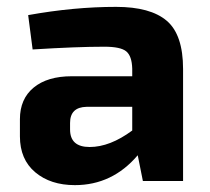

<svg xmlns="http://www.w3.org/2000/svg" viewBox="-20 -527 611 559"><path d="M75 -383 62 -483Q195 -507 318 -507Q418 -507 465.5 -466.5Q513 -426 513 -326V0H396L381 -75Q307 12 198 12Q127 12 82.5 -25.5Q38 -63 38 -130V-180Q38 -239 78 -272Q118 -305 189 -305H365V-327Q364 -364 347.5 -377.5Q331 -391 284 -391Q203 -391 75 -383ZM184 -169V-150Q184 -99 241 -99Q300 -99 365 -147V-216H232Q184 -215 184 -169Z"/></svg>

Font: Exo 2.0
Style: Bold
Weight: 700
Designer: Natanael Gama
Version: Version 1.001;PS 001.001;hotconv 1.0.70;makeotf.lib2.5.58329